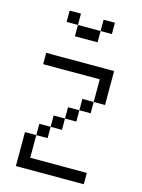

<svg xmlns="http://www.w3.org/2000/svg" viewBox="-129 -949 758 1024"><g transform="rotate(15 250.0 -437.5)"><path d="M437.5 0V-62.5H125Q125 -62.5 125 -187.5H62.5V0ZM375 -812.5V-875H312.5V-812.5H187.5V-750H312.5V-812.5ZM125 -187.5H187.5V-250H125ZM187.5 -250H250V-312.5H187.5ZM250 -312.5H312.5V-375H250ZM312.5 -375H375V-437.5H312.5ZM375 -437.5H437.5V-625H62.5V-562.5H375Q375 -562.5 375 -437.5ZM187.5 -812.5V-875H125V-812.5Z"/></g></svg>

Font: UnifontExMono
Style: Regular
Weight: 500
Version: Version 15.0.06